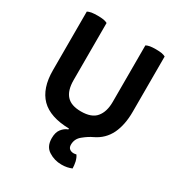

<svg xmlns="http://www.w3.org/2000/svg" viewBox="-220 -862 1180 1264"><g transform="rotate(30 370.0 -230.5)"><path d="M487.3 146.5Q482.4 147.5 477.5 148.4Q473.6 149.4 467.8 149.4Q448.2 149.4 436.5 139.6Q423.8 129.9 423.8 108.4Q423.8 63.5 460 35.2Q496.1 5.9 528.3 -8.8Q600.6 -43 634.8 -113.3Q668 -182.6 668 -282.2Q668 -421.9 668 -702.1Q658.2 -708 639.6 -711.9Q621.1 -714.8 593.8 -714.8Q569.3 -714.8 550.8 -711.9Q531.2 -708 521.5 -702.1Q521.5 -558.6 521.5 -272.5Q521.5 -197.3 486.3 -155.3Q452.1 -113.3 371.1 -113.3Q295.9 -113.3 261.7 -151.4Q226.6 -189.5 226.6 -268.6Q226.6 -413.1 226.6 -702.1Q216.8 -708 197.3 -711.9Q178.7 -714.8 152.3 -714.8Q126 -714.8 106.4 -711.9Q86.9 -708 76.2 -702.1Q76.2 -665 76.2 -590.8Q76.2 -506.8 76.2 -255.9Q76.2 -119.1 145.5 -48.8Q214.8 20.5 359.4 23.4Q359.4 25.4 359.4 30.3Q332 40 312.5 65.4Q293 89.8 293 134.8Q293 198.2 336.9 225.6Q380.9 253.9 434.6 253.9Q458 253.9 476.6 250Q495.1 246.1 511.7 239.3Q511.7 217.8 505.9 189.5Q499 162.1 487.3 146.5Z"/></g></svg>

Font: cl
Style: Bold
Weight: 400
Designer: Mitja Miklavcic
Version: Version 7.504; 2011; Build 1021